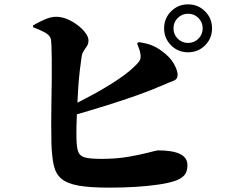

<svg xmlns="http://www.w3.org/2000/svg" viewBox="-20 -833 1040 881"><path d="M843 -593Q797 -593 765 -625Q733 -657 733 -703Q733 -749 765 -781Q797 -813 843 -813Q889 -813 921 -781Q953 -749 953 -703Q953 -657 921 -625Q889 -593 843 -593ZM482 28Q392 28 339.5 18.5Q287 9 261 -13.5Q235 -36 226.5 -75.5Q218 -115 216 -174Q215 -217 215 -267.5Q215 -318 216 -370.5Q217 -423 217.5 -472Q218 -521 217.5 -561Q217 -601 216 -627.5Q215 -654 211 -660Q204 -675 182.5 -686Q161 -697 132 -708V-717Q151 -728 181.5 -742Q212 -756 237 -756Q263 -756 289 -745Q315 -734 337 -717Q359 -700 372.5 -681.5Q386 -663 386 -648Q386 -633 379.5 -622.5Q373 -612 365.5 -601.5Q358 -591 355 -576Q351 -551 346.5 -512.5Q342 -474 339 -430Q336 -386 334 -341.5Q332 -297 331 -258.5Q330 -220 331 -193Q332 -156 339 -136.5Q346 -117 370 -110.5Q394 -104 445 -104Q515 -104 571.5 -114Q628 -124 663.5 -133.5Q699 -143 705 -143Q772 -143 806 -126.5Q840 -110 840 -75Q840 -43 824 -27Q808 -11 783 -3Q754 7 706.5 14Q659 21 601.5 24.5Q544 28 482 28ZM286 -338Q348 -367 410 -401Q472 -435 524 -470Q576 -505 608 -539Q619 -550 623 -560Q627 -570 624 -587Q622 -601 616.5 -614Q611 -627 609 -633L617 -640Q649 -635 672.5 -626.5Q696 -618 721 -600Q760 -572 777.5 -541Q795 -510 795 -490Q795 -469 775.5 -462Q756 -455 727 -442Q674 -419 609.5 -396Q545 -373 468 -349Q391 -325 301 -299ZM843 -636Q871 -636 890.5 -655.5Q910 -675 910 -703Q910 -731 890.5 -750.5Q871 -770 843 -770Q815 -770 795.5 -750.5Q776 -731 776 -703Q776 -675 795.5 -655.5Q815 -636 843 -636Z"/></svg>

Font: Noto Serif JP Black
Style: Regular
Weight: 900
Designer: Ryoko NISHIZUKA 西塚涼子 (kana & ideographs); Frank Grießhammer (Latin, Greek & Cyrillic); Wenlong ZHANG 张文龙 (bopomofo); San
Foundry: Adobe
Version: Version 2.003-H1;hotconv 1.1.1;makeotfexe 2.6.0